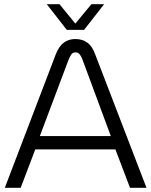

<svg xmlns="http://www.w3.org/2000/svg" viewBox="-20 -900 725 920"><path d="M3 0 247 -639Q262 -678 285.5 -695.5Q309 -713 341 -713Q374 -713 398 -696Q422 -679 436 -640L682 0H603L533 -184H149L79 0ZM171 -248H511L375 -615Q369 -631 361.5 -640Q354 -649 342 -649Q329 -649 322.5 -640Q316 -631 309 -615ZM300 -757 204 -880H265L341 -787L418 -880H479L383 -757Z"/></svg>

Font: MuseoModerno Thin Light
Style: Regular
Weight: 300
Version: Version 1.003